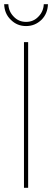

<svg xmlns="http://www.w3.org/2000/svg" viewBox="-40 -901 250 921"><path d="M75 -699V0H95V-699ZM26 -821C10 -837 1 -857 0 -881H-20C-19 -851 -9 -826 12 -806C32 -786 56 -776 85 -776C114 -776 138 -786 159 -806C179 -826 189 -851 190 -881H170C169 -857 160 -837 144 -821C128 -804 108 -796 85 -796C62 -796 42 -804 26 -821Z"/></svg>

Font: Argentum Sans Thin
Style: Regular
Weight: 250
Designer: Julieta Ulanovsky
Foundry: Julieta Ulanovsky
Version: Version 5.001;February 15, 2019;FontCreator 11.5.0.2425 64-b